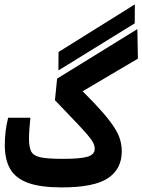

<svg xmlns="http://www.w3.org/2000/svg" viewBox="-20 -835 638 860"><path d="M255.9 4.4Q162.1 4.4 106.4 -15.6Q50.8 -35.6 26.1 -77.4Q1.5 -119.1 1.5 -184.6Q1.5 -214.8 5.1 -246.8Q8.8 -278.8 16.6 -307.6H116.2Q113.3 -280.8 111.6 -256.6Q109.9 -232.4 109.9 -212.9Q109.9 -175.3 120.1 -156Q130.4 -136.7 162.6 -130.1Q194.8 -123.5 261.2 -123.5Q341.3 -123.5 372.8 -133.3Q404.3 -143.1 404.3 -168.5Q404.3 -182.1 397 -196.3Q389.6 -210.4 370.6 -232.7Q351.6 -254.9 316.7 -291.5Q281.7 -328.1 226.1 -386.2L235.8 -482.9L595.2 -704.6L597.7 -572.3L350.1 -426.3Q406.2 -370.6 440.7 -330.8Q475.1 -291 493.7 -261.2Q512.2 -231.4 518.8 -206.8Q525.4 -182.1 525.4 -156.7Q525.4 -78.6 463.9 -37.1Q402.3 4.4 255.9 4.4ZM241.7 -519.5 242.2 -602.1 584 -815.4 583.5 -730.5Z"/></svg>

Font: Cascadia Mono PL SemiBold
Style: Regular
Weight: 600
Monospace: yes
Designer: Aaron Bell
Foundry: Saja Typeworks
Version: Version 2404.023; ttfautohint (v1.8.4)